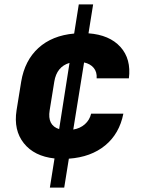

<svg xmlns="http://www.w3.org/2000/svg" viewBox="-20 -710 640 870"><path d="M206 140 227 8Q135 -2 88 -61Q41 -120 55 -210L76 -340Q92 -436 154 -492.5Q216 -549 316 -558L337 -690H402L381 -559Q476 -552 525.5 -497.5Q575 -443 564 -355H418Q420 -384 404.5 -402.5Q389 -421 361 -427L312 -123Q343 -128 364.5 -147Q386 -166 393 -195H539Q521 -104 456.5 -51Q392 2 292 9L271 140ZM205 -210Q194 -142 248 -125L295 -425Q237 -408 226 -340Z"/></svg>

Font: JetBrains Mono NL ExtraBold
Style: Italic
Weight: 800
Italic angle: -9°
Monospace: yes
Designer: Philipp Nurullin, Konstantin Bulenkov
Foundry: JetBrains
Version: Version 2.305; ttfautohint (v1.8.4.7-5d5b)